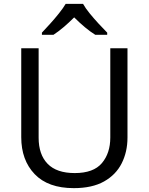

<svg xmlns="http://www.w3.org/2000/svg" viewBox="-20 -964 771 994"><path d="M640 -252Q640 -178 610 -118.5Q580 -59 518.5 -24.5Q457 10 362 10Q229 10 159.5 -62.5Q90 -135 90 -254V-714H180V-251Q180 -164 226.5 -116Q273 -68 367 -68Q464 -68 507.5 -119.5Q551 -171 551 -252V-714H640ZM410 -944Q422 -922 444.5 -894.5Q467 -867 491.5 -840.5Q516 -814 535 -795V-784H473Q447 -800 419 -823.5Q391 -847 364 -874Q337 -847 310 -824Q283 -801 257 -784H197V-795Q216 -815 239.5 -841Q263 -867 285 -894.5Q307 -922 320 -944Z"/></svg>

Font: Noto Sans Rejang
Style: Regular
Weight: 400
Designer: Monotype Design Team
Foundry: Monotype Imaging Inc.
Version: Version 2.001; ttfautohint (v1.8.4.7-5d5b)